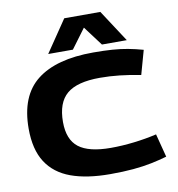

<svg xmlns="http://www.w3.org/2000/svg" viewBox="-99 -1026 1043 1126"><g transform="rotate(-10 422.5 -463.5)"><path d="M41 -335Q41 -530 155.5 -620Q270 -710 491 -710Q556 -710 605 -706.5Q654 -703 696.5 -695Q739 -687 786 -674L746 -531Q680 -544 621 -550.5Q562 -557 504 -557Q368 -557 307 -505.5Q246 -454 246 -339Q246 -234 306 -187.5Q366 -141 497 -141Q564 -141 635.5 -149.5Q707 -158 771 -173L807 -34Q762 -21 713.5 -11Q665 -1 605 4.5Q545 10 467 10Q328 10 233.5 -24.5Q139 -59 90 -135Q41 -211 41 -335ZM230 -747 359 -937H574L698 -747H550L463 -863L377 -747Z"/></g></svg>

Font: Georama Extended
Style: Bold
Weight: 700
Width: 7
Designer: Jean-Baptiste Levee
Foundry: Production Type
Version: Version 1.000